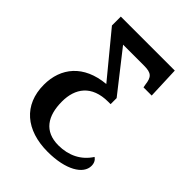

<svg xmlns="http://www.w3.org/2000/svg" viewBox="-219 -654 1011 1011"><g transform="rotate(45 287.0 -148.0)"><path d="M314 240C449 240 530 190 530 129C530 107 521 93 508 84C469 145 406 176 330 176C225 176 180 106 180 -1C180 -98 230 -172 354 -172H371V-217L196 -440H352C407 -440 422 -425 428 -373L431 -357H492L485 -536H83V-470L280 -231C126 -217 50 -122 50 4C50 154 153 240 314 240Z"/></g></svg>

Font: Noto Serif Semi
Style: Regular
Weight: 600
Designer: Monotype Design Team
Foundry: Monotype Imaging Inc.
Version: Version 1.002